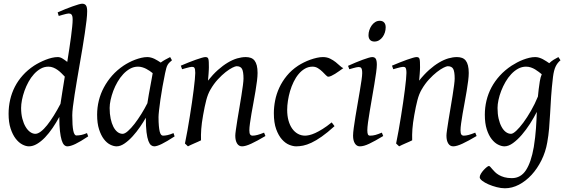

<svg xmlns="http://www.w3.org/2000/svg" viewBox="-20 -762 3031 1026"><path d="M303.2 -207Q307.6 -236.3 313.5 -273.7Q319.3 -311 326.2 -352.5Q317.9 -361.3 308.3 -370.8Q298.8 -380.4 287.8 -388.2Q276.9 -396 264.6 -400.9Q252.4 -405.8 238.8 -405.8Q216.3 -405.8 197 -394.8Q177.7 -383.8 161.4 -365.7Q145 -347.7 132.3 -324.5Q119.6 -301.3 110.8 -276.6Q102.1 -252 97.4 -228Q92.8 -204.1 92.8 -185.1Q92.8 -153.3 99.4 -127.9Q106 -102.5 116.7 -84.5Q127.4 -66.4 141.1 -56.6Q154.8 -46.9 168.9 -46.9Q182.1 -46.9 198.2 -59.1Q214.4 -71.3 231.7 -93Q249 -114.7 267.3 -144Q285.6 -173.3 303.2 -207ZM451.2 -33.2Q409.7 -5.4 383.1 7.3Q356.4 20 339.8 20Q330.6 20 322.8 12.5Q314.9 4.9 309.3 -13.4Q303.7 -31.7 300.3 -62Q296.9 -92.3 296.9 -137.2Q280.3 -106.4 261 -78.1Q241.7 -49.8 220.7 -27.8Q199.7 -5.9 177.7 7.1Q155.8 20 134.8 20Q118.2 20 99.1 10Q80.1 0 63.7 -21.2Q47.4 -42.5 36.6 -75.4Q25.9 -108.4 25.9 -153.8Q25.9 -192.4 34.2 -228.8Q42.5 -265.1 59.3 -298.1Q76.2 -331.1 101.8 -359.6Q127.4 -388.2 162.1 -411.1Q175.8 -419.9 191.7 -428Q207.5 -436 224.1 -442.6Q240.7 -449.2 257.3 -453.1Q273.9 -457 289.1 -457Q301.3 -457 314 -449.2Q326.7 -441.4 339.4 -431.2Q345.2 -466.8 350.3 -501Q355.5 -535.2 359.4 -564.7Q363.3 -594.2 365.7 -618.2Q368.2 -642.1 368.2 -657.2Q368.2 -668.5 366.5 -675Q364.7 -681.6 361.6 -684.8Q358.4 -688 354.5 -689Q350.6 -689.9 346.2 -689.9Q341.8 -689.9 333.3 -687.7Q324.7 -685.5 315.9 -683.1Q305.7 -680.2 293.9 -676.8L288.1 -695.8Q308.6 -705.1 329.3 -713.4Q350.1 -721.7 367.9 -728Q385.7 -734.4 399.4 -738.3Q413.1 -742.2 418.9 -742.2Q432.6 -742.2 439.2 -733.4Q445.8 -724.6 445.8 -702.1Q445.8 -683.1 442.4 -652.8Q439 -622.6 433.3 -585Q427.7 -547.4 420.7 -504.9Q413.6 -462.4 406 -419.2Q398.4 -376 391.4 -334Q384.3 -292 378.7 -255.9Q373 -219.7 369.6 -191.2Q366.2 -162.6 366.2 -146Q366.2 -89.4 371.6 -63.7Q377 -38.1 388.2 -38.1Q400.9 -38.1 414.3 -40.8Q427.7 -43.5 444.8 -50.8Z M767.6 -210.4Q771 -232.4 775.1 -256.1Q779.3 -279.8 783.4 -301.8Q787.6 -323.7 790.8 -342Q793.9 -360.4 795.9 -371.1Q788.6 -377 779.8 -383.1Q771 -389.2 761 -394.3Q751 -399.4 740 -402.6Q729 -405.8 717.3 -405.8Q694.8 -405.8 675 -394.8Q655.3 -383.8 638.4 -365.7Q621.6 -347.7 608.2 -324.5Q594.7 -301.3 585.4 -276.6Q576.2 -252 571 -228Q565.9 -204.1 565.9 -185.1Q565.9 -153.3 571.3 -127.9Q576.7 -102.5 585.9 -84.5Q595.2 -66.4 607.9 -56.6Q620.6 -46.9 635.3 -46.9Q647 -46.9 663.8 -61.8Q680.7 -76.7 699 -100.3Q717.3 -124 735.4 -153.1Q753.4 -182.1 767.6 -210.4ZM913.1 -33.2Q870.6 -5.4 844.5 7.3Q818.4 20 804.2 20Q795.4 20 787.4 13.9Q779.3 7.8 772.9 -9Q766.6 -25.9 762.9 -55.7Q759.3 -85.4 759.3 -132.8Q746.6 -110.4 728.3 -83.7Q710 -57.1 689 -33.9Q668 -10.7 645.8 4.6Q623.5 20 603 20Q586.9 20 568.6 10.7Q550.3 1.5 534.9 -18.8Q519.5 -39.1 509.3 -71Q499 -103 499 -148.9Q499 -187.5 508.1 -224.4Q517.1 -261.2 535.2 -294.9Q553.2 -328.6 579.3 -358.2Q605.5 -387.7 640.1 -411.1Q653.3 -419.9 669.2 -428.2Q685.1 -436.5 701.9 -442.9Q718.8 -449.2 735.4 -453.1Q752 -457 767.1 -457Q777.3 -457 787.1 -454.3Q796.9 -451.7 805.9 -447.3Q814.9 -442.9 823.2 -437.7Q831.5 -432.6 838.9 -427.7Q850.1 -436 862.8 -443.1Q875.5 -450.2 889.2 -457L898.9 -439.9Q890.6 -433.1 885.3 -427.7Q879.9 -422.4 875.7 -415.3Q871.6 -408.2 868.7 -397.9Q865.7 -387.7 862.3 -371.1Q855 -335.9 848.4 -299.1Q841.8 -262.2 837.2 -229.5Q832.5 -196.8 829.8 -171.9Q827.1 -147 827.1 -136.2Q827.1 -108.4 828.9 -89.4Q830.6 -70.3 833.5 -58.8Q836.4 -47.4 840.8 -42.2Q845.2 -37.1 851.1 -37.1Q860.8 -37.1 874.3 -39.8Q887.7 -42.5 907.2 -50.8Z M1398.4 -35.2Q1354 -8.8 1323 5.6Q1292 20 1273.4 20Q1256.3 20 1246.8 4.6Q1237.3 -10.7 1237.3 -37.1Q1237.3 -45.9 1240.5 -68.6Q1243.7 -91.3 1248.5 -121.6Q1253.4 -151.9 1259.3 -186Q1265.1 -220.2 1270 -251Q1274.9 -281.7 1278.1 -306.2Q1281.2 -330.6 1281.2 -341.8Q1281.2 -378.9 1273.4 -393.6Q1265.6 -408.2 1244.1 -408.2Q1237.8 -408.2 1221.9 -400.4Q1206.1 -392.6 1186 -377Q1166 -361.3 1144.3 -337.9Q1122.6 -314.5 1104.5 -283.2Q1090.8 -259.8 1082.3 -227.1Q1073.7 -194.3 1065.4 -147Q1057.6 -103.5 1055.4 -72.3Q1053.2 -41 1054.2 -12.2Q1047.9 -8.8 1038.3 -4.6Q1028.8 -0.5 1018.8 3.9Q1008.8 8.3 999.5 12.5Q990.2 16.6 984.4 20L968.3 4.9Q975.1 -27.3 981.7 -64.9Q988.3 -102.5 994.4 -140.4Q1000.5 -178.2 1005.9 -215.1Q1011.2 -252 1015.1 -283Q1019 -314 1021.2 -337.4Q1023.4 -360.8 1023.4 -372.1Q1023.4 -383.3 1022.2 -389.9Q1021 -396.5 1018.8 -399.7Q1016.6 -402.8 1013.2 -403.8Q1009.8 -404.8 1005.4 -404.8Q1001 -404.8 992.4 -402.8Q983.9 -400.9 975.1 -398.4Q964.8 -395.5 953.1 -392.1L946.3 -411.1Q966.8 -419.9 987.5 -428.2Q1008.3 -436.5 1026.4 -442.9Q1044.4 -449.2 1057.9 -453.1Q1071.3 -457 1077.1 -457Q1084 -457 1087.9 -454.8Q1091.8 -452.6 1093.5 -446.8Q1095.2 -440.9 1095.7 -430.2Q1096.2 -419.4 1096.2 -401.9Q1096.2 -396.5 1095.7 -387.2Q1095.2 -377.9 1094.5 -367.4Q1093.8 -356.9 1092.8 -346.9Q1091.8 -336.9 1091.3 -331.1Q1117.7 -364.3 1144.5 -388.2Q1171.4 -412.1 1197.3 -427.5Q1223.1 -442.9 1247.3 -450Q1271.5 -457 1293.5 -457Q1308.6 -457 1320.6 -452.6Q1332.5 -448.2 1340.3 -438.2Q1348.1 -428.2 1352.3 -411.9Q1356.4 -395.5 1356.4 -372.1Q1356.4 -355 1353.3 -329.6Q1350.1 -304.2 1345.2 -274.7Q1340.3 -245.1 1334.5 -213.9Q1328.6 -182.6 1323.7 -154.3Q1318.8 -126 1315.7 -102.8Q1312.5 -79.6 1312.5 -65.9Q1312.5 -49.3 1316.9 -43.2Q1321.3 -37.1 1330.1 -37.1Q1341.3 -37.1 1356 -41Q1370.6 -44.9 1391.1 -53.2Z M1814.5 -397.9Q1804.2 -390.6 1792.7 -382.3Q1781.2 -374 1770.5 -367.4Q1759.8 -360.8 1750.2 -356.4Q1740.7 -352.1 1734.4 -352.1Q1729 -352.1 1721.2 -360.4Q1713.4 -368.7 1702.9 -378.9Q1692.4 -389.2 1679.2 -397.5Q1666 -405.8 1650.4 -405.8Q1627.9 -405.8 1609.4 -395Q1590.8 -384.3 1575.7 -366.2Q1560.5 -348.1 1549.1 -324.5Q1537.6 -300.8 1530 -275.1Q1522.5 -249.5 1518.6 -223.6Q1514.6 -197.8 1514.6 -174.8Q1514.6 -143.1 1521.7 -117.7Q1528.8 -92.3 1541.5 -74.5Q1554.2 -56.6 1571.8 -46.9Q1589.4 -37.1 1610.4 -37.1Q1619.1 -37.1 1632.8 -40Q1646.5 -43 1664.3 -51Q1682.1 -59.1 1704.1 -72.8Q1726.1 -86.4 1752.4 -107.9Q1756.3 -102.5 1760.7 -97.2Q1765.1 -91.8 1767.6 -87.9Q1729.5 -53.2 1699.2 -32Q1668.9 -10.7 1644.3 0.7Q1619.6 12.2 1599.9 16.1Q1580.1 20 1562.5 20Q1545.9 20 1525.4 11.7Q1504.9 3.4 1486.6 -17.1Q1468.3 -37.6 1455.8 -71.8Q1443.4 -106 1443.4 -157.2Q1443.4 -189.9 1450.2 -224.9Q1457 -259.8 1472.4 -293.2Q1487.8 -326.7 1512.5 -356.9Q1537.1 -387.2 1573.2 -411.1Q1586.9 -419.9 1603.5 -428.2Q1620.1 -436.5 1637.9 -442.9Q1655.8 -449.2 1673.1 -453.1Q1690.4 -457 1705.6 -457Q1727.1 -457 1743.9 -448.7Q1760.7 -440.4 1773.9 -429.9Q1787.1 -419.4 1797.1 -409.9Q1807.1 -400.4 1814.5 -397.9Z M2027.8 -35.2Q2004.9 -21.5 1986.6 -11.2Q1968.3 -1 1953.1 6.1Q1938 13.2 1925.8 16.6Q1913.6 20 1902.8 20Q1886.2 20 1876.5 4.6Q1866.7 -10.7 1866.7 -37.1Q1866.7 -51.8 1870.4 -78.9Q1874 -106 1879.4 -138.9Q1884.8 -171.9 1891.1 -207.8Q1897.5 -243.7 1902.8 -276.1Q1908.2 -308.6 1911.9 -333.7Q1915.5 -358.9 1915.5 -371.1Q1915.5 -382.3 1914.1 -388.9Q1912.6 -395.5 1910.2 -398.7Q1907.7 -401.9 1903.8 -402.8Q1899.9 -403.8 1895.5 -403.8Q1891.6 -403.8 1883.5 -402.1Q1875.5 -400.4 1867.2 -397.9Q1857.9 -395.5 1846.7 -392.1L1839.8 -410.2Q1860.4 -419.4 1880.6 -428Q1900.9 -436.5 1918.5 -442.9Q1936 -449.2 1949.2 -453.1Q1962.4 -457 1968.8 -457Q1982.4 -457 1988 -447.8Q1993.7 -438.5 1993.7 -416Q1993.7 -401.9 1990 -374.3Q1986.3 -346.7 1980.5 -312.5Q1974.6 -278.3 1968.3 -241Q1961.9 -203.6 1956.1 -169.4Q1950.2 -135.3 1946.5 -107.7Q1942.9 -80.1 1942.9 -65.9Q1942.9 -50.8 1946 -43.9Q1949.2 -37.1 1957.5 -37.1Q1972.7 -37.1 1986.6 -41Q2000.5 -44.9 2020.5 -53.2ZM2041 -616.2Q2041 -602.5 2036.9 -589.1Q2032.7 -575.7 2024.9 -564.7Q2017.1 -553.7 2005.9 -546.9Q1994.6 -540 1981 -540Q1965.8 -540 1957.5 -548.8Q1949.2 -557.6 1949.2 -574.2Q1949.2 -587.4 1953.6 -600.8Q1958 -614.3 1965.8 -625.5Q1973.6 -636.7 1984.6 -643.8Q1995.6 -650.9 2009.3 -650.9Q2024.4 -650.9 2032.7 -641.8Q2041 -632.8 2041 -616.2Z M2526.9 -35.2Q2482.4 -8.8 2451.4 5.6Q2420.4 20 2401.9 20Q2384.8 20 2375.2 4.6Q2365.7 -10.7 2365.7 -37.1Q2365.7 -45.9 2368.9 -68.6Q2372.1 -91.3 2377 -121.6Q2381.8 -151.9 2387.7 -186Q2393.6 -220.2 2398.4 -251Q2403.3 -281.7 2406.5 -306.2Q2409.7 -330.6 2409.7 -341.8Q2409.7 -378.9 2401.9 -393.6Q2394 -408.2 2372.6 -408.2Q2366.2 -408.2 2350.3 -400.4Q2334.5 -392.6 2314.5 -377Q2294.4 -361.3 2272.7 -337.9Q2251 -314.5 2232.9 -283.2Q2219.2 -259.8 2210.7 -227.1Q2202.1 -194.3 2193.8 -147Q2186 -103.5 2183.8 -72.3Q2181.6 -41 2182.6 -12.2Q2176.3 -8.8 2166.7 -4.6Q2157.2 -0.5 2147.2 3.9Q2137.2 8.3 2127.9 12.5Q2118.7 16.6 2112.8 20L2096.7 4.9Q2103.5 -27.3 2110.1 -64.9Q2116.7 -102.5 2122.8 -140.4Q2128.9 -178.2 2134.3 -215.1Q2139.6 -252 2143.6 -283Q2147.5 -314 2149.7 -337.4Q2151.9 -360.8 2151.9 -372.1Q2151.9 -383.3 2150.6 -389.9Q2149.4 -396.5 2147.2 -399.7Q2145 -402.8 2141.6 -403.8Q2138.2 -404.8 2133.8 -404.8Q2129.4 -404.8 2120.8 -402.8Q2112.3 -400.9 2103.5 -398.4Q2093.3 -395.5 2081.5 -392.1L2074.7 -411.1Q2095.2 -419.9 2116 -428.2Q2136.7 -436.5 2154.8 -442.9Q2172.9 -449.2 2186.3 -453.1Q2199.7 -457 2205.6 -457Q2212.4 -457 2216.3 -454.8Q2220.2 -452.6 2221.9 -446.8Q2223.6 -440.9 2224.1 -430.2Q2224.6 -419.4 2224.6 -401.9Q2224.6 -396.5 2224.1 -387.2Q2223.6 -377.9 2222.9 -367.4Q2222.2 -356.9 2221.2 -346.9Q2220.2 -336.9 2219.7 -331.1Q2246.1 -364.3 2272.9 -388.2Q2299.8 -412.1 2325.7 -427.5Q2351.6 -442.9 2375.7 -450Q2399.9 -457 2421.9 -457Q2437 -457 2449 -452.6Q2460.9 -448.2 2468.8 -438.2Q2476.6 -428.2 2480.7 -411.9Q2484.9 -395.5 2484.9 -372.1Q2484.9 -355 2481.7 -329.6Q2478.5 -304.2 2473.6 -274.7Q2468.8 -245.1 2462.9 -213.9Q2457 -182.6 2452.1 -154.3Q2447.3 -126 2444.1 -102.8Q2440.9 -79.6 2440.9 -65.9Q2440.9 -49.3 2445.3 -43.2Q2449.7 -37.1 2458.5 -37.1Q2469.7 -37.1 2484.4 -41Q2499 -44.9 2519.5 -53.2Z M2710.9 -46.9Q2721.2 -46.9 2738.8 -63.2Q2756.3 -79.6 2776.6 -106.9Q2796.9 -134.3 2817.6 -170.4Q2838.4 -206.5 2854.5 -246.1Q2856.4 -264.6 2858.6 -284.9Q2860.8 -305.2 2864.7 -328.1Q2866.2 -338.4 2868.9 -347.7Q2871.6 -356.9 2875 -365.2Q2867.7 -371.1 2858.9 -377.9Q2850.1 -384.8 2839.6 -391.1Q2829.1 -397.5 2816.9 -401.6Q2804.7 -405.8 2791 -405.8Q2768.6 -405.8 2748.5 -394.8Q2728.5 -383.8 2711.7 -365.7Q2694.8 -347.7 2681.4 -324.5Q2668 -301.3 2658.4 -276.6Q2648.9 -252 2643.8 -228Q2638.7 -204.1 2638.7 -185.1Q2638.7 -153.3 2644.5 -127.9Q2650.4 -102.5 2660.2 -84.5Q2669.9 -66.4 2683.1 -56.6Q2696.3 -46.9 2710.9 -46.9ZM2975.1 -439.9Q2958.5 -426.3 2949 -406.2Q2939.5 -386.2 2935.1 -351.1Q2928.2 -293 2925 -245.1Q2921.9 -197.3 2919.7 -155.5Q2917.5 -113.8 2914.3 -75.9Q2911.1 -38.1 2904.3 -0.5Q2895.5 50.3 2873.3 94.7Q2851.1 139.2 2820.6 172.4Q2790 205.6 2753.2 224.9Q2716.3 244.1 2678.2 244.1Q2657.7 244.1 2634 238Q2610.4 231.9 2590.3 223.1Q2570.3 214.4 2556.9 204.1Q2543.5 193.8 2543.5 185.1Q2543.5 176.8 2549.8 166.3Q2556.2 155.8 2564.5 146.7Q2572.8 137.7 2580.8 131.3Q2588.9 125 2592.3 125Q2596.2 125 2600.3 129.9Q2604.5 134.8 2610.6 141.8Q2616.7 148.9 2625.2 157.5Q2633.8 166 2646 173.1Q2658.2 180.2 2675.3 185.1Q2692.4 189.9 2715.3 189.9Q2762.7 189.9 2790.5 147.5Q2818.4 105 2832.5 23.4Q2836.9 -3.9 2839.6 -28.1Q2842.3 -52.2 2844 -75Q2845.7 -97.7 2846.7 -119.4Q2847.7 -141.1 2848.6 -164.1Q2833 -133.3 2812.3 -100.8Q2791.5 -68.4 2768.3 -41.5Q2745.1 -14.6 2721.2 2.7Q2697.3 20 2675.8 20Q2659.7 20 2641.4 10.7Q2623 1.5 2607.2 -18.8Q2591.3 -39.1 2581.1 -71Q2570.8 -103 2570.8 -148.9Q2570.8 -187.5 2579.6 -224.4Q2588.4 -261.2 2606.2 -294.7Q2624 -328.1 2650.9 -357.7Q2677.7 -387.2 2713.9 -411.1Q2727.5 -419.9 2743.2 -428.2Q2758.8 -436.5 2775.4 -442.9Q2792 -449.2 2808.3 -453.1Q2824.7 -457 2839.8 -457Q2850.6 -457 2860.8 -453.9Q2871.1 -450.7 2880.6 -445.8Q2890.1 -440.9 2898.7 -435.1Q2907.2 -429.2 2915 -424.3Q2926.3 -435.1 2938.7 -442.9Q2951.2 -450.7 2963.9 -457Z"/></svg>

Font: Gentium Plus Afr
Style: Italic
Weight: 400
Italic angle: -8°
Designer: J. Victor Gaultney, Annie Olsen, Iska Routamaa, Becca Hirsbrunner
Foundry: SIL International
Version: Version 5.000